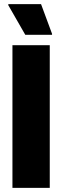

<svg xmlns="http://www.w3.org/2000/svg" viewBox="-20 -906 300 926"><path d="M40 0V-688H220V0ZM102 -738 20 -881V-886H178L231 -743V-738Z"/></svg>

Font: Saira Condensed Black
Style: Regular
Weight: 900
Width: 3
Designer: Hector Gatti with collaboration of the Omnibus-Type team
Foundry: Omnibus-Type
Version: Version 1.101